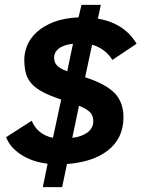

<svg xmlns="http://www.w3.org/2000/svg" viewBox="-20 -710 601 795"><path d="M237.3 64.9H157.2L177.2 -32.2Q112.3 -39.6 64.9 -71.3Q20.5 -101.1 5.4 -142.1L111.3 -210Q134.8 -153.3 199.2 -139.2L233.4 -297.9Q187 -313 157.2 -328.9Q127.4 -344.7 110.4 -364Q93.3 -383.3 86.9 -407.7Q80.6 -432.1 80.6 -463.9Q80.6 -491.7 92.5 -521.5Q104.5 -551.3 131.3 -576.2Q158.2 -601.1 200.9 -618.2Q243.7 -635.3 305.2 -638.2L317.4 -689.9H397.5L385.3 -632.8Q495.6 -613.8 545.4 -528.8L445.3 -461.9Q415.5 -509.3 361.3 -524.9L332.5 -390.1Q418.9 -362.3 456.5 -322.8Q491.2 -284.7 491.2 -224.1Q491.2 -137.2 425.8 -86.4Q364.7 -39.1 257.3 -30.8ZM279.3 -139.2Q315.9 -143.6 338.9 -159.2Q366.2 -177.7 366.2 -207Q366.2 -228.5 356.4 -241.2Q343.8 -257.3 307.1 -272ZM258.3 -415 282.2 -528.8Q242.7 -524.4 222.7 -508.3Q204.1 -493.7 204.1 -472.2Q204.1 -453.1 213.9 -441.4Q226.6 -425.8 258.3 -415Z"/></svg>

Font: Cadman
Style: Bold Italic
Weight: 700
Italic angle: -12°
Designer: Paul James MIller
Foundry: High-Logic / Made with FontCreator
Version: Version 2.114;March 28, 2021;FontCreator 13.0.0.2683 64-bit